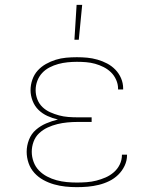

<svg xmlns="http://www.w3.org/2000/svg" viewBox="-20 -764 640 792"><path d="M297 8Q273 8 249.5 5.5Q226 3 203 -3.5Q180 -10 159 -21.5Q138 -33 122 -50.5Q106 -68 98 -91Q90 -114 90 -138Q90 -163 99.5 -187.5Q109 -212 128 -228.5Q147 -245 170.5 -255Q194 -265 219 -271Q197 -276 176 -285.5Q155 -295 139 -310.5Q123 -326 114.5 -348Q106 -370 106 -392Q106 -414 113.5 -435.5Q121 -457 135.5 -473Q150 -489 169.5 -500Q189 -511 210 -517.5Q231 -524 253 -526Q275 -528 297 -528Q319 -528 340 -526Q361 -524 382 -518Q403 -512 422 -502Q441 -492 456 -476.5Q471 -461 479.5 -441Q488 -421 488 -399V-395H467V-399Q467 -417 459 -435Q451 -453 437.5 -466Q424 -479 407 -487.5Q390 -496 372 -501Q354 -506 335 -507.5Q316 -509 297 -509Q278 -509 258.5 -507Q239 -505 220.5 -500Q202 -495 184.5 -486Q167 -477 154 -463Q141 -449 134 -430.5Q127 -412 127 -392Q127 -373 134 -354.5Q141 -336 155 -322.5Q169 -309 187 -301Q205 -293 223.5 -288Q242 -283 261.5 -281.5Q281 -280 300 -280H358V-261H300Q279 -261 258 -259Q237 -257 216.5 -252Q196 -247 176.5 -238Q157 -229 141.5 -214.5Q126 -200 118.5 -179.5Q111 -159 111 -138Q111 -117 118.5 -96.5Q126 -76 140.5 -61Q155 -46 174 -36Q193 -26 213.5 -20.5Q234 -15 255 -13Q276 -11 297 -11Q317 -11 337.5 -12.5Q358 -14 377.5 -19Q397 -24 415.5 -32Q434 -40 449.5 -53.5Q465 -67 474 -85.5Q483 -104 483 -125V-126H504V-124Q504 -101 494 -80Q484 -59 467.5 -43Q451 -27 430.5 -17Q410 -7 387.5 -1.5Q365 4 342.5 6Q320 8 297 8ZM287 -600 296 -744H319L305 -600Z"/></svg>

Font: Iosevka Etoile Thin
Style: Regular
Weight: 100
Designer: Belleve Invis
Foundry: Belleve Invis
Version: Version 22.1.2; ttfautohint (v1.8.4)